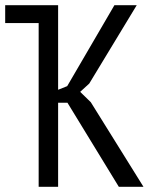

<svg xmlns="http://www.w3.org/2000/svg" viewBox="-20 -720 598 740"><path d="M129 -631H0V-700H204V-374L239 -388L421 -700H507L324 -398L289 -366L330 -326L533 0H438L240 -324H204V0H129V-627Z"/></svg>

Font: PT Sans Narrow
Style: Regular
Weight: 400
Width: 3
Designer: A.Korolkova, O.Umpeleva, V.Yefimov
Foundry: ParaType Ltd
Version: Version 2.003W OFL